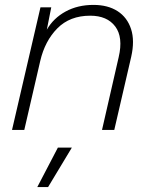

<svg xmlns="http://www.w3.org/2000/svg" viewBox="-20 -530 622 783"><path d="M29 0 145 -500H189L171 -409Q198 -456 247.5 -483Q297 -510 361 -510Q420 -510 459.5 -484.5Q499 -459 514.5 -411.5Q530 -364 515 -298L446 0H396L464 -297Q483 -378 450 -422Q417 -466 348 -466Q265 -466 214 -414.5Q163 -363 144 -281L79 0ZM273 72 176 233H132L216 72Z"/></svg>

Font: Work Sans Light
Style: Italic
Weight: 300
Italic angle: -13°
Designer: Wei Huang
Foundry: Wei Huang
Version: Version 2.010; ttfautohint (v1.8.3)